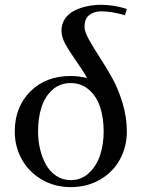

<svg xmlns="http://www.w3.org/2000/svg" viewBox="-20 -766 599 793"><path d="M41 -223.1Q41 -323.2 104.7 -387.7Q168.5 -452.1 272 -452.1Q304.2 -452.1 339.8 -443.8Q323.2 -473.1 293.2 -516.1Q263.2 -559.1 248.5 -586.7Q233.9 -614.3 233.9 -639.2Q233.9 -668 249 -689.5Q264.2 -710.9 288.8 -722.9Q313.5 -734.9 341.1 -740.5Q368.7 -746.1 397.9 -746.1Q450.7 -746.1 503.9 -729L496.1 -703.1Q441.4 -719.2 397.9 -719.2Q369.1 -719.2 349.1 -704.1Q329.1 -689 329.1 -654.8Q329.1 -635.3 347.2 -602.8Q365.2 -570.3 390.9 -531Q416.5 -491.7 442.1 -446.3Q467.8 -400.9 485.8 -341.6Q503.9 -282.2 503.9 -223.1Q503.9 -160.2 475.6 -107.9Q447.3 -55.7 393.8 -24.4Q340.3 6.8 272 6.8Q205.1 6.8 151.9 -24.7Q98.6 -56.2 69.8 -108.4Q41 -160.6 41 -223.1ZM137.2 -223.1Q137.2 -185.1 145.5 -149.9Q153.8 -114.7 169.9 -85.9Q186 -57.1 212.4 -39.6Q238.8 -22 272 -22Q316.4 -22 348.1 -52.2Q379.9 -82.5 394 -127Q408.2 -171.4 408.2 -223.1Q408.2 -278.8 393.8 -323Q379.4 -367.2 347.9 -395Q316.4 -422.9 272 -422.9Q227.5 -422.9 196.5 -395Q165.5 -367.2 151.4 -323Q137.2 -278.8 137.2 -223.1Z"/></svg>

Font: Dihjauti S
Style: Bold
Weight: 700
Designer: T. Christopher White
Version: Version 3.0.0